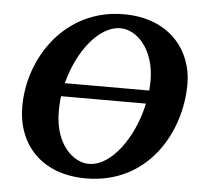

<svg xmlns="http://www.w3.org/2000/svg" viewBox="-51 -740 853 809"><g transform="rotate(5 375.5 -335.5)"><path d="M733 -417C733 -559 634 -687 441 -687C194 -687 48 -471 48 -263C48 -101 155 16 341 16C603 16 733 -212 733 -417ZM577 -417C577 -403 576 -390 575 -376H218C253 -512 340 -627 432 -627C501 -627 577 -551 577 -417ZM566 -320C536 -178 445 -46 348 -46C282 -46 203 -117 203 -255C203 -277 204 -299 207 -320Z"/></g></svg>

Font: Veleka
Style: Bold Italic
Weight: 700
Italic angle: -12°
Designer: Stefan Peev, Context Ltd, 2016; SIL International, 1997-2014.
Foundry: Stefan Peev, Context Ltd, 2016
Version: Version 5.000